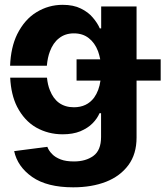

<svg xmlns="http://www.w3.org/2000/svg" viewBox="-20 -573 696 808"><path d="M288.1 215.3Q178.2 215.3 115.7 171.9Q53.7 128.4 39.6 63L179.2 44.9Q185.1 61 199.2 75.2Q211.9 88.9 235.8 98.1Q257.3 106.4 291.5 106.4Q340.8 106.4 373 83Q405.3 59.6 405.3 3.4V-96.7H398.9Q388.7 -73.2 369.1 -53.7Q350.1 -34.2 317.9 -20.5Q286.6 -7.8 243.7 -7.8Q182.6 -7.8 131.8 -36.6Q82 -65.4 51.8 -124Q26.4 -174.3 22.9 -246.1H177.7Q180.7 -215.8 189.9 -193.4Q203.6 -158.2 228.5 -140.1Q254.4 -121.6 291 -121.6Q345.7 -121.6 376 -162.1Q397 -191.4 402.8 -233.9H302.2V-323.2H401.9Q397.9 -342.3 392.6 -357.4Q378.9 -393.1 353.5 -412.6Q328.1 -432.6 291 -432.6Q253.9 -432.6 228.5 -412.1Q203.6 -393.1 189.9 -356.4Q180.2 -331.1 177.2 -296.4H22.5Q25.4 -373.5 52.2 -428.7Q83.5 -491.2 133.3 -521.5Q184.1 -552.7 243.7 -552.7Q289.1 -552.7 320.3 -537.1Q352.1 -521.5 370.6 -499Q390.6 -475.6 399.9 -453.6H405.8V-545.9H554.7V-323.2H656.2V-233.9H554.7V5.9Q554.7 75.2 520.5 121.6Q485.8 168.5 426.3 191.9Q366.2 215.3 288.1 215.3Z"/></svg>

Font: Inter Tight Stencil
Style: Bold
Weight: 700
Designer: Rasmus Andersson
Foundry: rsms
Version: Version 3.004;Glyphs 3.1.2 (3151)